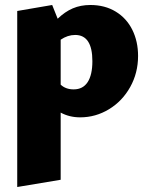

<svg xmlns="http://www.w3.org/2000/svg" viewBox="-20 -460 600 769"><path d="M533 -236Q533 -168 501.5 -111.5Q470 -55 416.5 -22.5Q363 10 301 10Q258 10 223 -9V260L49 289V-416L189 -440L211 -385Q240 -413 271.5 -426.5Q303 -440 342 -440Q400 -440 443.5 -413.5Q487 -387 510 -340.5Q533 -294 533 -236ZM350 -215Q350 -320 281 -320Q251 -320 223 -301V-121Q243 -102 275 -102Q312 -102 331 -131Q350 -160 350 -215Z"/></svg>

Font: Ysabeau Heavy
Style: Regular
Weight: 800
Designer: Christian Thalmann (Catharsis Fonts)
Version: Version 0.003